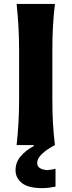

<svg xmlns="http://www.w3.org/2000/svg" viewBox="-20 -733 362 970"><path d="M64 0Q70 -57.5 73.2 -111.5Q76.5 -165.5 76.5 -232.5V-474.5Q76.5 -543.5 73.2 -598.8Q70 -654 64 -713H257.5Q250.5 -654 247.5 -598.8Q244.5 -543.5 244.5 -474.5V-232.5Q244.5 -165.5 247.5 -111.5Q250.5 -57.5 257.5 0ZM193.5 217.5Q123 217.5 90.8 191.8Q58.5 166 58.5 127.5Q58.5 87 84.5 56.5Q110.5 26 150.5 5V-24L226.5 -33.5L257.5 0Q218 20.5 193 43.8Q168 67 168 89.5Q168 107.5 181.2 116Q194.5 124.5 218 126.5Q232 125.5 243 123.5Q254 121.5 260.5 119.5V210Q249 212.5 229 215Q209 217.5 193.5 217.5Z"/></svg>

Font: Commissioner Flair
Style: Bold
Weight: 700
Designer: Kostas Bartsokas
Foundry: Kostas Bartsokas
Version: Version 1.000; ttfautohint (v1.8.3)